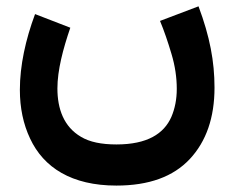

<svg xmlns="http://www.w3.org/2000/svg" viewBox="-20 -368 736 604"><path d="M346.2 86.4C298.8 86.4 261.7 78.6 234.9 62.5C180.7 30.8 160.6 -25.4 160.6 -89.8C160.6 -147 178.2 -213.9 201.2 -280.8L90.3 -323.7C60.5 -243.7 42.5 -161.6 42.5 -85.4C42.5 -28.8 53.2 22.5 74.7 67.9C117.2 159.2 205.6 215.8 346.2 215.8C448.2 215.8 524.9 188 577.1 132.3C628.9 76.7 654.8 2 654.8 -92.3C654.8 -174.8 640.1 -252.9 604.5 -348.1L483.4 -302.2C496.6 -270.5 508.3 -235.8 519.5 -198.2C530.8 -160.6 536.1 -124 536.1 -88.4C536.1 -55.7 530.3 -26.4 519 0C495.6 52.7 443.4 86.4 346.2 86.4Z"/></svg>

Font: Vazirmatn
Style: Bold
Weight: 700
Designer: Saber Rastikerdar
Foundry: Saber Rastikerdar
Version: Version 33.003